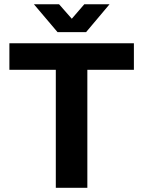

<svg xmlns="http://www.w3.org/2000/svg" viewBox="-20 -892 681 912"><path d="M245.1 0V-560.5H24.6V-686.4H616V-560.5H394.9V0ZM141.1 -871.7H260.6L349.1 -771L292.7 -770.2L380.4 -871.7H500.3L389 -739.5H253.2Z"/></svg>

Font: Archivo Variable SemiBold
Style: Regular
Weight: 600
Designer: Hector Gatti
Foundry: Omnibus-Type
Version: Version 2.001